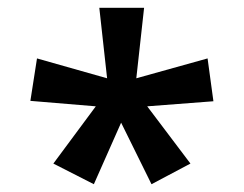

<svg xmlns="http://www.w3.org/2000/svg" viewBox="-20 -765 627 493"><path d="M117 -345 226 -492 58 -506 75 -615 255 -564 235 -745H350L330 -564L513 -615L528 -505L358 -492L469 -345L369 -292L291 -450L221 -292Z"/></svg>

Font: Noto Sans Gurmukhi UI SemiCondensed SemiBold
Style: Regular
Weight: 600
Width: 4
Designer: Jelle Bosma - Monotype Design Team
Foundry: Monotype Imaging Inc.
Version: Version 2.004; ttfautohint (v1.8.4.7-5d5b)